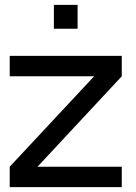

<svg xmlns="http://www.w3.org/2000/svg" viewBox="-20 -770 561 790"><path d="M299.3 -651.9H201.7V-750H299.3ZM481 0H20V-84L367.2 -456.1H20V-540H481V-456.1L134.3 -84H481Z"/></svg>

Font: Vela Sans Med
Style: Regular
Weight: 500
Designer: Principal design: Mikhail Sharanda - project Manrope.
Design modification: Ravid Balaliev
Foundry: Mikhail Sharanda
Version: Version 1.001